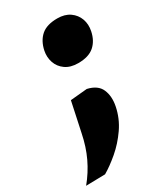

<svg xmlns="http://www.w3.org/2000/svg" viewBox="-236 -585 691 810"><g transform="rotate(-30 109.5 -180.0)"><path d="M166 -307.5Q128.5 -307.5 104.5 -324.5Q80.5 -341.5 71.2 -368.5Q62 -395.5 68 -425Q77 -468 104.2 -491.8Q131.5 -515.5 183 -515.5Q219 -515.5 243 -498.8Q267 -482 276.8 -455Q286.5 -428 280 -397Q271.5 -355 244.2 -331.2Q217 -307.5 166 -307.5ZM-64.5 157Q-29 114 -5.5 64.5Q18 15 30 -45Q37 -77.5 44.8 -114.2Q52.5 -151 60.5 -188L142 -195.5Q190.5 -184.5 205.2 -150.5Q220 -116.5 211 -71Q200.5 -18 170 26Q139.5 70 101 102.8Q62.5 135.5 29 155Z"/></g></svg>

Font: Commissioner ExtraBold
Style: Italic
Weight: 800
Italic angle: -12°
Designer: Kostas Bartsokas
Foundry: Kostas Bartsokas
Version: Version 1.000; ttfautohint (v1.8.3)